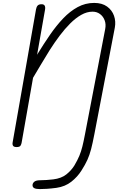

<svg xmlns="http://www.w3.org/2000/svg" viewBox="-20 -1008 810 1316"><path d="M94 0Q76 0 70 -8.2Q64 -16.5 66.5 -31.5L227 -944.5Q230 -961 238.2 -970Q246.5 -979 265 -979Q280.5 -979 286.2 -969.2Q292 -959.5 288.5 -940.5L128.5 -31.5Q127 -20.5 121 -10.2Q115 0 94 0ZM253.5 288Q227.5 288 215.2 281.8Q203 275.5 203 261.5Q203 247.5 215.2 237.5Q227.5 227.5 255 227.5Q276 227.5 298.5 225.8Q321 224 345 221.5Q401 214.5 435 187.2Q469 160 490 126Q511.5 89.5 523.8 60Q536 30.5 544.5 -3.5Q553 -37.5 562.5 -87.5L701 -809Q707.5 -842 697.2 -869Q687 -896 665.2 -912Q643.5 -928 614.5 -928Q575.5 -928 537 -906.2Q498.5 -884.5 461.2 -847.2Q424 -810 388.5 -762.8Q353 -715.5 320.2 -663.8Q287.5 -612 258 -561.5Q228.5 -511 202.5 -468Q196.5 -458.5 191 -455.8Q185.5 -453 172 -454.5Q164 -455.5 160 -457.8Q156 -460 155 -463.5Q154 -467 154.8 -472Q155.5 -477 157.2 -484Q159 -491 160.5 -500L238 -639Q280 -707.5 323.2 -770.2Q366.5 -833 413.2 -882Q460 -931 512.5 -959.5Q565 -988 625.5 -988Q679.5 -988 713.8 -963.2Q748 -938.5 761.5 -899.8Q775 -861 767 -818.5L627 -89Q615 -26.5 604.5 14Q594 54.5 579.2 87.2Q564.5 120 539 160Q511.5 204 469 237.5Q426.5 271 367 279.5Q329.5 284.5 302 286.2Q274.5 288 253.5 288Z"/></svg>

Font: Edu QLD Hand
Style: Regular
Weight: 400
Designer: Tina and Corey Anderson, Eben Sorkin
Foundry: Sorkin Type Co.
Version: Version 2.000